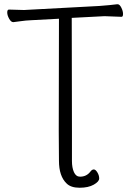

<svg xmlns="http://www.w3.org/2000/svg" viewBox="-20 -725 617 902"><path d="M293 137Q257 103 257 30L256 -108L257 -637L126 -630Q101 -629 77.5 -625.5Q54 -622 43 -621H42Q32 -621 23 -637Q14 -653 14 -666.5Q14 -680 22 -680L93 -678L447 -697Q470 -699 494 -701Q518 -703 530 -705H533Q542 -705 550 -689Q558 -673 558 -659.5Q558 -646 551 -646L471 -649L317 -641L318 -106V31Q318 63 327.5 84Q337 105 356 105Q386 105 404 82Q412 71 420.5 71Q429 71 437.5 85Q446 99 446 113.5Q446 128 420.5 142.5Q395 157 354 157Q313 157 293 137Z"/></svg>

Font: LXGW WenKai TC Light
Style: Regular
Weight: 300
Designer: LXGW / Fontworks Inc.
Foundry: LXGW / Fontworks Inc.
Version: Version 1.330